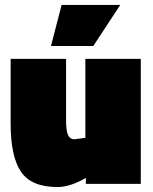

<svg xmlns="http://www.w3.org/2000/svg" viewBox="-20 -743 617 776"><path d="M325 -505H549V0H327V-24Q263 13 213 13Q107 13 65 -48.5Q23 -110 23 -244V-505H247V-259Q247 -214 255 -197Q263 -180 281 -180L325 -186ZM229 -723H466L357 -557H186Z"/></svg>

Font: Titillium Web Black
Style: Regular
Weight: 900
Version: Version 1.002;PS 35.000;hotconv 1.0.70;makeotf.lib2.5.55311